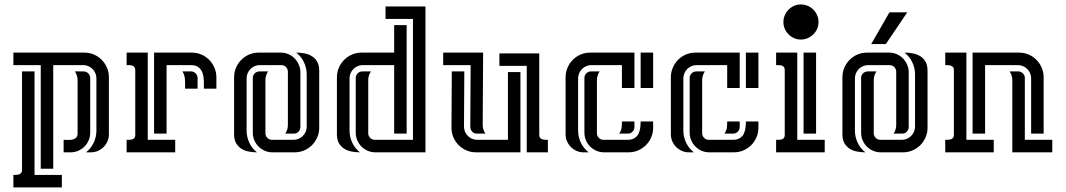

<svg xmlns="http://www.w3.org/2000/svg" viewBox="-20 -672 4701 847"><path d="M214.8 -384.8V72.3H159.7V-384.8H39.1V-439.9H352.1Q374.5 -439.9 394.3 -431.4Q414.1 -422.9 428.7 -408Q443.4 -393.1 451.9 -373.3Q460.4 -353.5 460.4 -331.1V-79.6Q460.4 -63 454.1 -48.6Q447.8 -34.2 437 -23.4Q426.3 -12.7 411.9 -6.3Q397.5 0 380.9 0H359.4Q381.3 -17.1 393.3 -42.5Q405.3 -67.9 405.3 -95.7V-326.7Q405.3 -338.4 400.6 -349.1Q396 -359.9 388.2 -367.7Q380.4 -375.5 369.9 -380.1Q359.4 -384.8 347.7 -384.8ZM132.3 -356.9V99.6H252.9V154.8H39.1V99.6Q45.4 99.6 52 99.4Q58.6 99.1 64.2 97.2Q69.8 95.2 73.5 90.8Q77.1 86.4 77.1 77.6V-356.9ZM322.3 -319.3Q322.3 -329.1 319.1 -338.9Q315.9 -348.6 310.5 -356.9H348.6Q360.4 -356.9 369.1 -348.6Q377.9 -340.3 377.9 -328.1V-86.9Q377.9 -68.8 371.1 -53Q364.3 -37.1 352.5 -25.4Q340.8 -13.7 325 -6.8Q309.1 0 291 0H260.7V-55.2Q269.5 -55.2 280 -54.7Q290.5 -54.2 300 -56.4Q309.6 -58.6 315.9 -64.7Q322.3 -70.8 322.3 -84Z M714.8 -384.8V-82.5H659.7V-439.9H826.2Q848.6 -439.9 868.4 -431.4Q888.2 -422.9 902.8 -408Q917.5 -393.1 926 -373.3Q934.6 -353.5 934.6 -331.1V-280.8H879.4Q879.4 -296.9 879.2 -315.2Q878.9 -333.5 873.8 -348.9Q868.7 -364.3 856.9 -374.5Q845.2 -384.8 821.8 -384.8ZM538.6 -439.9H631.8V-55.2H752.9V0H538.6V-55.2Q544.4 -55.2 551.3 -55.4Q558.1 -55.7 563.7 -57.4Q569.3 -59.1 573 -63.5Q576.7 -67.9 576.7 -76.7V-362.8Q576.7 -371.6 573 -376.2Q569.3 -380.9 563.7 -382.6Q558.1 -384.3 551.5 -384.5Q544.9 -384.8 538.6 -384.8ZM796.4 -280.8Q796.4 -291 796.6 -300.8Q796.9 -310.5 796.1 -320.3Q795.4 -330.1 793 -339.1Q790.5 -348.1 784.7 -356.9H822.8Q834.5 -356.9 843 -348.4Q851.6 -339.8 851.6 -328.1V-280.8Z M1150.9 -84Q1150.9 -72.3 1159.4 -63.7Q1168 -55.2 1179.7 -55.2H1274.9Q1287.1 -55.2 1297.6 -59.8Q1308.1 -64.5 1315.9 -72.3Q1323.7 -80.1 1328.4 -90.6Q1333 -101.1 1333 -113.3V-344.2Q1333 -372.1 1320.8 -397.5Q1308.6 -422.9 1286.6 -439.9Q1306.2 -439.9 1324.5 -436.3Q1342.8 -432.6 1356.9 -423.6Q1371.1 -414.6 1379.6 -399.2Q1388.2 -383.8 1388.2 -360.4V-108.4Q1388.2 -85.9 1379.6 -66.2Q1371.1 -46.4 1356.4 -31.7Q1341.8 -17.1 1322 -8.5Q1302.2 0 1279.8 0H1182.1Q1164.1 0 1148.2 -6.8Q1132.3 -13.7 1120.6 -25.4Q1108.9 -37.1 1102.1 -53Q1095.2 -68.8 1095.2 -86.9V-328.1Q1095.2 -340.3 1104 -348.6Q1112.8 -356.9 1124.5 -356.9H1162.6Q1157.2 -348.6 1154.1 -338.9Q1150.9 -329.1 1150.9 -319.3ZM1250 -355.5Q1250 -367.2 1241.7 -376Q1233.4 -384.8 1221.2 -384.8H1125.5Q1113.8 -384.8 1103.3 -380.1Q1092.8 -375.5 1085 -367.7Q1077.1 -359.9 1072.5 -349.1Q1067.9 -338.4 1067.9 -326.7V-95.7Q1067.9 -67.9 1079.8 -42.5Q1091.8 -17.1 1113.8 0Q1094.2 0 1075.9 -3.7Q1057.6 -7.3 1043.7 -16.6Q1029.8 -25.9 1021.2 -41Q1012.7 -56.2 1012.7 -79.6V-331.1Q1012.7 -353.5 1021.2 -373.3Q1029.8 -393.1 1044.4 -408Q1059.1 -422.9 1078.9 -431.4Q1098.6 -439.9 1121.1 -439.9H1218.8Q1236.3 -439.9 1252.2 -433.1Q1268.1 -426.3 1279.8 -414.3Q1291.5 -402.3 1298.3 -386.5Q1305.2 -370.6 1305.2 -353V-111.8Q1305.2 -100.1 1296.9 -91.3Q1288.6 -82.5 1276.4 -82.5H1238.3Q1250 -99.1 1250 -120.6Z M1856.9 -643.6V0H1636.2Q1618.2 0 1602.3 -6.8Q1586.4 -13.7 1574.7 -25.4Q1563 -37.1 1556.2 -53Q1549.3 -68.8 1549.3 -86.9V-328.1Q1549.3 -339.8 1557.9 -348.4Q1566.4 -356.9 1578.1 -356.9H1616.7Q1604.5 -340.3 1604.5 -319.3V-84Q1604.5 -72.3 1613 -63.7Q1621.6 -55.2 1633.3 -55.2H1801.8V-588.4H1680.7V-643.6ZM1718.8 -384.8H1579.6Q1567.9 -384.8 1557.4 -380.1Q1546.9 -375.5 1539.1 -367.7Q1531.2 -359.9 1526.6 -349.1Q1522 -338.4 1522 -326.7V-95.7Q1522 -67.9 1533.9 -42.5Q1545.9 -17.1 1567.9 0Q1548.3 0 1530 -3.7Q1511.7 -7.3 1497.6 -16.6Q1483.4 -25.9 1474.9 -41Q1466.3 -56.2 1466.3 -79.6V-331.1Q1466.3 -353.5 1474.9 -373.3Q1483.4 -393.1 1498.3 -408Q1513.2 -422.9 1533 -431.4Q1552.7 -439.9 1575.2 -439.9H1718.8V-561H1773.9V-82.5H1718.8Z M2028.3 -356.9Q2028.3 -295.9 2027.6 -235.1Q2026.9 -174.3 2026.9 -113.3Q2026.9 -101.1 2031.5 -90.6Q2036.1 -80.1 2043.9 -72.3Q2051.8 -64.5 2062.3 -59.8Q2072.8 -55.2 2085 -55.2H2220.7V-354H2275.9V0H2080.1Q2057.6 0 2037.8 -8.5Q2018.1 -17.1 2003.4 -31.7Q1988.8 -46.4 1980.2 -66.2Q1971.7 -85.9 1971.7 -108.4Q1971.7 -170.9 1972.4 -232.7Q1973.1 -294.4 1973.1 -356.9ZM2358.9 -436.5V-76.7Q2358.9 -68.4 2362.5 -64Q2366.2 -59.6 2371.8 -57.6Q2377.4 -55.7 2384.3 -55.4Q2391.1 -55.2 2397 -55.2V0H2303.7V-381.3H2183.1V-436.5ZM2109.4 -120.6Q2109.4 -100.1 2121.6 -82.5H2083.5Q2071.3 -82.5 2063 -91.3Q2054.7 -100.1 2054.7 -111.8Q2054.7 -180.2 2055.4 -248.3Q2056.2 -316.4 2056.2 -384.8H1935.1V-439.9H2111.3Z M2588.4 -384.8Q2576.7 -384.8 2565.9 -380.1Q2555.2 -375.5 2547.4 -367.7Q2539.6 -359.9 2534.9 -349.1Q2530.3 -338.4 2530.3 -326.7V-95.7Q2530.3 -67.9 2542.5 -42.5Q2554.7 -17.1 2576.7 0H2554.7Q2538.1 0 2523.7 -6.3Q2509.3 -12.7 2498.5 -23.4Q2487.8 -34.2 2481.4 -48.6Q2475.1 -63 2475.1 -79.6V-331.1Q2475.1 -353.5 2483.6 -373.3Q2492.2 -393.1 2506.8 -408Q2521.5 -422.9 2541.3 -431.4Q2561 -439.9 2583.5 -439.9H2778.8V-283.7H2723.6V-384.8ZM2613.3 -84Q2613.3 -72.3 2621.8 -63.7Q2630.4 -55.2 2642.1 -55.2H2748.5Q2767.1 -55.2 2778.6 -62.3Q2790 -69.3 2796.1 -80.8Q2802.2 -92.3 2804.2 -106.9Q2806.2 -121.6 2806.2 -136.2H2861.3V-108.4Q2861.3 -85.9 2852.8 -66.2Q2844.2 -46.4 2829.6 -31.7Q2814.9 -17.1 2795.2 -8.5Q2775.4 0 2752.9 0H2645Q2627 0 2611.1 -6.8Q2595.2 -13.7 2583.5 -25.4Q2571.8 -37.1 2564.9 -53Q2558.1 -68.8 2558.1 -86.9V-328.1Q2558.1 -339.8 2566.7 -348.4Q2575.2 -356.9 2586.9 -356.9H2625Q2619.6 -348.6 2616.5 -338.9Q2613.3 -329.1 2613.3 -319.3ZM2861.3 -283.7H2806.2V-439.9H2861.3ZM2711.4 -82.5Q2720.7 -96.2 2722.2 -108.2Q2723.6 -120.1 2723.6 -136.2H2778.8V-111.8Q2778.8 -99.6 2770.3 -91.1Q2761.7 -82.5 2749.5 -82.5Z M3052.7 -384.8Q3041 -384.8 3030.3 -380.1Q3019.5 -375.5 3011.7 -367.7Q3003.9 -359.9 2999.3 -349.1Q2994.6 -338.4 2994.6 -326.7V-95.7Q2994.6 -67.9 3006.8 -42.5Q3019 -17.1 3041 0H3019Q3002.4 0 2988 -6.3Q2973.6 -12.7 2962.9 -23.4Q2952.1 -34.2 2945.8 -48.6Q2939.5 -63 2939.5 -79.6V-331.1Q2939.5 -353.5 2948 -373.3Q2956.5 -393.1 2971.2 -408Q2985.8 -422.9 3005.6 -431.4Q3025.4 -439.9 3047.9 -439.9H3243.2V-283.7H3188V-384.8ZM3077.6 -84Q3077.6 -72.3 3086.2 -63.7Q3094.7 -55.2 3106.4 -55.2H3212.9Q3231.4 -55.2 3242.9 -62.3Q3254.4 -69.3 3260.5 -80.8Q3266.6 -92.3 3268.6 -106.9Q3270.5 -121.6 3270.5 -136.2H3325.7V-108.4Q3325.7 -85.9 3317.1 -66.2Q3308.6 -46.4 3293.9 -31.7Q3279.3 -17.1 3259.5 -8.5Q3239.7 0 3217.3 0H3109.4Q3091.3 0 3075.4 -6.8Q3059.6 -13.7 3047.9 -25.4Q3036.1 -37.1 3029.3 -53Q3022.5 -68.8 3022.5 -86.9V-328.1Q3022.5 -339.8 3031 -348.4Q3039.6 -356.9 3051.3 -356.9H3089.4Q3084 -348.6 3080.8 -338.9Q3077.6 -329.1 3077.6 -319.3ZM3325.7 -283.7H3270.5V-439.9H3325.7ZM3175.8 -82.5Q3185.1 -96.2 3186.5 -108.2Q3188 -120.1 3188 -136.2H3243.2V-111.8Q3243.2 -99.6 3234.6 -91.1Q3226.1 -82.5 3213.9 -82.5Z M3403.8 -439.9H3497.1V-55.2H3618.2V0H3403.8V-55.2Q3409.7 -55.2 3416.5 -55.4Q3423.3 -55.7 3429 -57.4Q3434.6 -59.1 3438.2 -63.5Q3441.9 -67.9 3441.9 -76.7V-362.8Q3441.9 -371.6 3438.2 -376.2Q3434.6 -380.9 3429 -382.6Q3423.3 -384.3 3416.7 -384.5Q3410.2 -384.8 3403.8 -384.8ZM3580.1 -439.9V-82.5H3524.9V-439.9ZM3513.2 -652.3Q3529.3 -652.3 3543.5 -646.2Q3557.6 -640.1 3568.1 -629.6Q3578.6 -619.1 3584.7 -605Q3590.8 -590.8 3590.8 -574.7Q3590.8 -558.6 3584.7 -544.7Q3578.6 -530.8 3567.9 -520.3Q3557.1 -509.8 3543.2 -503.7Q3529.3 -497.6 3513.2 -497.6Q3497.1 -497.6 3483.2 -503.7Q3469.2 -509.8 3458.7 -520.3Q3448.2 -530.8 3442.1 -544.7Q3436 -558.6 3436 -574.7Q3436 -590.8 3442.1 -604.7Q3448.2 -618.7 3458.7 -629.4Q3469.2 -640.1 3483.2 -646.2Q3497.1 -652.3 3513.2 -652.3Z M3834.5 -84Q3834.5 -72.3 3843 -63.7Q3851.6 -55.2 3863.3 -55.2H3958.5Q3970.7 -55.2 3981.2 -59.8Q3991.7 -64.5 3999.5 -72.3Q4007.3 -80.1 4012 -90.6Q4016.6 -101.1 4016.6 -113.3V-344.2Q4016.6 -372.1 4004.4 -397.5Q3992.2 -422.9 3970.2 -439.9Q3989.7 -439.9 4008.1 -436.3Q4026.4 -432.6 4040.5 -423.6Q4054.7 -414.6 4063.2 -399.2Q4071.8 -383.8 4071.8 -360.4V-108.4Q4071.8 -85.9 4063.2 -66.2Q4054.7 -46.4 4040 -31.7Q4025.4 -17.1 4005.6 -8.5Q3985.8 0 3963.4 0H3865.7Q3847.7 0 3831.8 -6.8Q3815.9 -13.7 3804.2 -25.4Q3792.5 -37.1 3785.6 -53Q3778.8 -68.8 3778.8 -86.9V-328.1Q3778.8 -340.3 3787.6 -348.6Q3796.4 -356.9 3808.1 -356.9H3846.2Q3840.8 -348.6 3837.6 -338.9Q3834.5 -329.1 3834.5 -319.3ZM3933.6 -355.5Q3933.6 -367.2 3925.3 -376Q3917 -384.8 3904.8 -384.8H3809.1Q3797.4 -384.8 3786.9 -380.1Q3776.4 -375.5 3768.6 -367.7Q3760.7 -359.9 3756.1 -349.1Q3751.5 -338.4 3751.5 -326.7V-95.7Q3751.5 -67.9 3763.4 -42.5Q3775.4 -17.1 3797.4 0Q3777.8 0 3759.5 -3.7Q3741.2 -7.3 3727.3 -16.6Q3713.4 -25.9 3704.8 -41Q3696.3 -56.2 3696.3 -79.6V-331.1Q3696.3 -353.5 3704.8 -373.3Q3713.4 -393.1 3728 -408Q3742.7 -422.9 3762.5 -431.4Q3782.2 -439.9 3804.7 -439.9H3902.3Q3919.9 -439.9 3935.8 -433.1Q3951.7 -426.3 3963.4 -414.3Q3975.1 -402.3 3981.9 -386.5Q3988.8 -370.6 3988.8 -353V-111.8Q3988.8 -100.1 3980.5 -91.3Q3972.2 -82.5 3960 -82.5H3921.9Q3933.6 -99.1 3933.6 -120.6ZM3982.4 -617.7 3887.7 -477.5H3823.2L3903.8 -617.7Z M4325.7 -384.8V-82.5H4270.5V-439.9H4475.6Q4498 -439.9 4517.8 -431.4Q4537.6 -422.9 4552.2 -408Q4566.9 -393.1 4575.4 -373.3Q4584 -353.5 4584 -331.1V-82.5H4528.8V-326.7Q4528.8 -338.4 4524.2 -349.1Q4519.5 -359.9 4511.7 -367.7Q4503.9 -375.5 4493.2 -380.1Q4482.4 -384.8 4470.7 -384.8ZM4149.9 -439.9H4243.2V-55.2H4363.8V0H4149.9V-55.2Q4155.8 -55.2 4162.6 -55.4Q4169.4 -55.7 4175 -57.6Q4180.7 -59.6 4184.3 -64Q4188 -68.4 4188 -76.7V-362.8Q4188 -371.6 4184.3 -376Q4180.7 -380.4 4175 -382.3Q4169.4 -384.3 4162.8 -384.5Q4156.2 -384.8 4149.9 -384.8ZM4445.8 -319.3Q4445.8 -329.1 4442.6 -338.9Q4439.5 -348.6 4434.1 -356.9H4472.2Q4483.9 -356.9 4492.4 -348.4Q4501 -339.8 4501 -328.1V-55.2H4622.1V0H4445.8Z"/></svg>

Font: Isar CAT
Style: Regular
Weight: 400
Designer: Digitized by Peter Wiegel
Foundry: CAT-Fonts, Peter Wiegel
Version: Version 1.000; ttfautohint (v1.3)